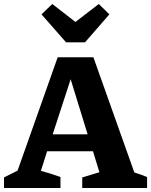

<svg xmlns="http://www.w3.org/2000/svg" viewBox="-34 -942 757 962"><path d="M639 -78Q656 -73 672 -67Q688 -61 703 -55V0H378V-53L464 -79L432 -184H202L171 -86Q197 -79 221 -71.5Q245 -64 269 -55V0H-14V-53L54 -87L255 -655H434ZM230 -269H405L320 -545ZM297 -730 174 -870 228 -922 344 -832 461 -922 514 -870 392 -730Z"/></svg>

Font: Piazzolla SC
Style: Bold
Weight: 700
Designer: Juan Pablo del Peral
Foundry: Huerta Tipografica
Version: Version 1.330